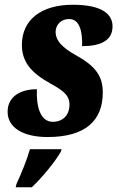

<svg xmlns="http://www.w3.org/2000/svg" viewBox="-20 -566 497 807"><path d="M180 10C339 10 412 -59 412 -177C412 -244 384 -287 299 -334C245 -364 211 -395 214 -437C217 -463 236 -486 271 -486C318 -486 327 -425 325 -372C404 -372 453 -396 453 -455C453 -504 413 -546 286 -546C153 -546 72 -483 72 -377C72 -304 114 -258 192 -215C244 -186 272 -167 272 -126C272 -82 244 -54 202 -54C149 -54 132 -119 135 -191C70 -191 12 -163 12 -96C12 -29 78 10 180 10ZM49 208 46 221H114C162 175 212 113 236 71L239 61H106C92 109 70 162 49 208Z"/></svg>

Font: Noto Serif ExtraCondensed Black
Style: Italic
Weight: 900
Width: 2
Italic angle: -12°
Designer: Monotype Design Team
Foundry: Monotype Imaging Inc.
Version: Version 2.014